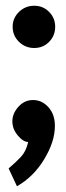

<svg xmlns="http://www.w3.org/2000/svg" viewBox="-20 -494 228 668"><path d="M99 -474Q130 -474 151 -452.5Q172 -431 172 -401Q172 -370 151 -348.5Q130 -327 99 -327Q68 -327 46 -348.5Q24 -370 24 -401Q24 -431 46 -452.5Q68 -474 99 -474ZM95 -146Q126 -146 148.5 -121Q171 -96 171 -56Q171 -1 133.5 60.5Q96 122 39 154L10 92Q36 70 53.5 51Q71 32 78 0Q61 0 42 -22.5Q23 -45 23 -72Q23 -99 44 -122.5Q65 -146 95 -146Z"/></svg>

Font: Palanquin Dark
Style: Regular
Weight: 400
Designer: Pria Ravichandran
Version: Version 1.001